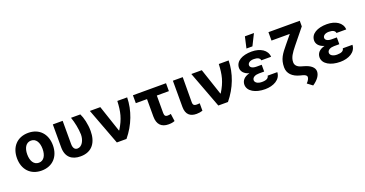

<svg xmlns="http://www.w3.org/2000/svg" viewBox="-41 -1645 5128 2696"><g transform="rotate(-20 2523.5 -297.5)"><path d="M306.8 10.7C472.3 10.7 575.3 -102.6 575.3 -270.6C575.3 -439.6 472.3 -552.6 306.8 -552.6C141.3 -552.6 38.4 -439.6 38.4 -270.6C38.4 -102.6 141.3 10.7 306.8 10.7ZM192.1 -271.7C192.1 -366.8 231.2 -437.1 307.5 -437.1C382.5 -437.1 421.5 -366.8 421.5 -271.7C421.5 -176.5 382.5 -106.5 307.5 -106.5C231.2 -106.5 192.1 -176.5 192.1 -271.7Z M674 -545.5V-203.1C674 -55.8 759.9 9.9 889.6 9.9C1067.8 9.9 1141.7 -115.8 1141.7 -277C1141.7 -380.7 1115.4 -485.8 1084.9 -545.5H945.7C974.1 -464.5 994.7 -364 997.2 -277C996.8 -192.5 954.2 -108.7 884.9 -108.7C850.9 -108.7 820.7 -131 821 -201.7V-545.5Z M1432.2 0H1576.3C1708.5 -160.2 1780.9 -353 1784.8 -545.5H1637.8C1630.3 -386.4 1609 -289.4 1522.4 -148.4H1516.7L1383.5 -545.5H1227.3Z M2365.4 -545.5H1871.1V-427.2H2038.4V-166.2C2038.4 -47.6 2098.7 9.9 2202.4 9.9C2240.4 9.9 2266.3 6.4 2296.5 -5.7L2281.2 -117.5C2265.6 -114 2254.3 -110.4 2232.2 -110.4C2203.5 -110.4 2185 -122.5 2185 -165.5V-427.2H2365.4Z M2468 -545.5V-152.7C2468.8 -39.1 2528.4 6.4 2623.9 6.4C2657.7 6.4 2688.9 0.7 2713.8 -7.8V-119C2701.7 -117.9 2685.4 -116.1 2670.8 -116.1C2633.5 -116.1 2613.6 -127.1 2613.3 -170.8L2615.1 -545.5Z M2948.5 0H3092.7C3224.8 -160.2 3297.2 -353 3301.1 -545.5H3154.1C3146.7 -386.4 3125.4 -289.4 3038.7 -148.4H3033L2899.9 -545.5H2743.6Z M3716.6 -329.5H3639.2C3580.6 -329.5 3546.5 -350.9 3546.2 -383.5C3546.5 -414.8 3577.8 -442.5 3638.1 -442.5C3691.8 -442.5 3728.7 -425.8 3733 -389.9H3878.9C3873.9 -492.2 3774.1 -552.6 3645.6 -552.6C3503.6 -552.6 3401.6 -496.4 3401.3 -395.6C3401.3 -345.9 3437.1 -297.6 3513.8 -276.3C3429.7 -256.4 3392.4 -207 3392 -148.4C3392.4 -51.1 3503.2 9.9 3646.3 9.9C3771.7 9.9 3882.8 -47.2 3887.1 -157.3H3742.9C3737.6 -120.4 3706 -100.9 3638.5 -100.9C3572.8 -100.9 3536.9 -130 3536.2 -163C3536.9 -207.4 3585.9 -228 3639.2 -228H3716.6ZM3593.4 -616.8H3682.5L3766.7 -785.5H3631.4Z M4430 -727.3H3962V-601.6H4235.4L4134.9 -479.4C4047.9 -373.9 3999.3 -311.1 3999.3 -186.8C3999.3 -96.2 4061.8 -30.9 4174.7 -2.8L4211.3 6.4C4247.2 16 4267 33 4266.3 53.3C4265.6 74.6 4251.8 103.7 4220.9 134.2L4296.9 191.1C4373.2 139.9 4415.5 80.3 4415.5 23.1C4415.5 -34.1 4364 -80.6 4268.5 -107.2L4229.4 -118.6C4174 -134.2 4143.5 -166.5 4143.5 -210.2C4143.5 -281.2 4181.1 -335.2 4247.5 -418.3L4430 -643.5Z M4839.5 -329.5H4762.1C4703.5 -329.5 4669.4 -350.9 4669 -383.5C4669.4 -414.8 4700.6 -442.5 4761 -442.5C4814.6 -442.5 4851.6 -425.8 4855.8 -389.9H5001.8C4996.8 -492.2 4897 -552.6 4768.5 -552.6C4626.4 -552.6 4524.5 -496.4 4524.1 -395.6C4524.1 -345.9 4560 -297.6 4636.7 -276.3C4552.6 -256.4 4515.3 -207 4514.9 -148.4C4515.3 -51.1 4626.1 9.9 4769.2 9.9C4894.5 9.9 5005.7 -47.2 5009.9 -157.3H4865.8C4860.4 -120.4 4828.8 -100.9 4761.4 -100.9C4695.7 -100.9 4659.8 -130 4659.1 -163C4659.8 -207.4 4708.8 -228 4762.1 -228H4839.5Z"/></g></svg>

Font: Margiela Sans
Style: Bold
Weight: 700
Designer: Stefan Endress, Andreas Faust
Version: Version 1.100;FEAKit 1.0